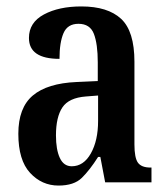

<svg xmlns="http://www.w3.org/2000/svg" viewBox="-20 -567 519 597"><path d="M162 10Q110 10 73.5 -29.5Q37 -69 37 -151Q37 -232 82 -270Q127 -308 218 -312L284 -315V-373Q284 -430 272 -461.5Q260 -493 224 -493Q190 -493 177.5 -464Q165 -435 165 -384Q70 -384 70 -449Q70 -497 116.5 -522Q163 -547 233 -547Q315 -547 356.5 -508.5Q398 -470 398 -375V-118Q398 -76 409 -61Q420 -46 448 -46H451V0H307L292 -79H285Q259 -38 234.5 -14Q210 10 162 10ZM203 -50Q240 -50 262.5 -90Q285 -130 285 -191V-270L247 -267Q194 -263 174 -233Q154 -203 154 -146Q154 -102 166 -76Q178 -50 203 -50Z"/></svg>

Font: Noto Serif Ethiopic ExtraCondensed SemiBold
Style: Regular
Weight: 600
Width: 2
Designer: Monotype Design Team
Foundry: Monotype Imaging Inc.
Version: Version 2.102; ttfautohint (v1.8.4.7-5d5b)